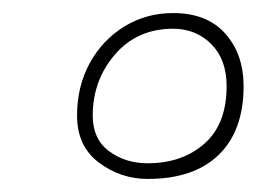

<svg xmlns="http://www.w3.org/2000/svg" viewBox="-20 -741 393 294"><path d="M98 -564Q98 -609 117.5 -644.5Q137 -680 170.5 -700.5Q204 -721 245 -721Q297 -721 325 -689.5Q353 -658 353 -609Q353 -541 315 -504Q277 -467 206 -467Q165 -467 131.5 -492Q98 -517 98 -564ZM327 -609Q327 -650 303.5 -673.5Q280 -697 245 -697Q190 -697 156 -657.5Q122 -618 122 -564Q122 -528 147 -509.5Q172 -491 206 -491Q259 -491 293 -521Q327 -551 327 -609Z"/></svg>

Font: Mali ExtraLight
Style: Italic
Weight: 275
Italic angle: -10°
Version: Version 1.000; ttfautohint (v1.6)